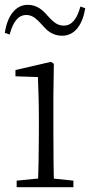

<svg xmlns="http://www.w3.org/2000/svg" viewBox="-24 -775 373 795"><path d="M45 0H280V-27L175 -38H156L45 -27ZM133 0H200C198 -48 197 -159 197 -226V-377L199 -511L187 -519L40 -485V-459L133 -456C135 -405 137 -349 137 -281V-226C137 -159 135 -48 133 0ZM-4 -639 16 -632C30 -684 51 -713 85 -713C115 -713 132 -691 154 -668C173 -646 196 -627 233 -627C286 -627 318 -673 329 -741L309 -748C295 -697 274 -669 240 -669C211 -669 194 -687 171 -712C152 -735 127 -755 91 -755C39 -755 6 -707 -4 -639Z"/></svg>

Font: Source Han Serif TW VF
Style: Regular
Weight: 250
Designer: Ryoko NISHIZUKA 西塚涼子 (kana & ideographs); Frank Grießhammer (Latin, Greek & Cyrillic); Wenlong ZHANG 张文龙 (bopomofo); San
Foundry: Adobe
Version: Version 2.002;hotconv 1.1.0;makeotfexe 2.6.0